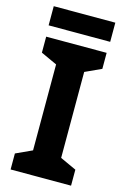

<svg xmlns="http://www.w3.org/2000/svg" viewBox="-131 -937 652 997"><g transform="rotate(15 194.5 -438.5)"><path d="M357 0H32V-86L119 -126V-588L32 -628V-714H357V-628L270 -588V-126L357 -86ZM360 -877V-774H29V-877Z"/></g></svg>

Font: Noto Sans Lisu
Style: Regular
Weight: 400
Designer: Monotype Design Team. David Williams.
Foundry: Monotype Imaging Inc.
Version: Version 2.102